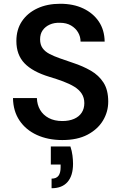

<svg xmlns="http://www.w3.org/2000/svg" viewBox="-20 -732 646 1020"><path d="M311 12Q235 12 176 -15Q117 -42 83.5 -92Q50 -142 49 -211H176Q177 -176 193 -148.5Q209 -121 239 -105Q269 -89 311 -89Q347 -89 373.5 -100.5Q400 -112 414 -133.5Q428 -155 428 -184Q428 -213 414 -234.5Q400 -256 374.5 -271.5Q349 -287 315.5 -299.5Q282 -312 242 -324Q153 -351 110 -396Q67 -441 67 -514Q67 -575 96.5 -619Q126 -663 178.5 -687.5Q231 -712 300 -712Q370 -712 422.5 -687Q475 -662 505 -617.5Q535 -573 536 -511H408Q408 -537 395 -559.5Q382 -582 357.5 -596.5Q333 -611 298 -611Q268 -612 244.5 -601.5Q221 -591 207 -571.5Q193 -552 193 -523Q193 -495 206 -476.5Q219 -458 243 -445.5Q267 -433 298.5 -422Q330 -411 368 -398Q420 -381 462.5 -356.5Q505 -332 530 -293Q555 -254 555 -192Q555 -138 527 -91.5Q499 -45 445 -16.5Q391 12 311 12ZM254 268V217Q279 217 290.5 202Q302 187 302 157V142H250V46H354Q362 70 365 94Q368 118 368 138Q368 201 339 234.5Q310 268 254 268Z"/></svg>

Font: DM Sans 9pt
Style: Semibold
Weight: 600
Designer: Colophon Foundry, Jonny Pinhorn
Foundry: Colophon Foundry
Version: Version 4.004;gftools[0.9.30]